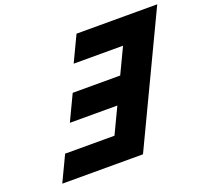

<svg xmlns="http://www.w3.org/2000/svg" viewBox="-137 -995 1261 1164"><g transform="rotate(-20 493.5 -412.5)"><path d="M466.4 -825H987.1L594.9 0H74.1L152.6 -165H471L550 -331H243.5L322 -496H628.4L706.4 -660H387.9Z"/></g></svg>

Font: Hussar
Style: BdSuprExtOblFive
Weight: 700
Foundry: Cannot Into Space Fonts
Version: Version 2.00